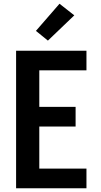

<svg xmlns="http://www.w3.org/2000/svg" viewBox="-20 -1006 540 1026"><path d="M66 0V-735H442V-630H190V-435H384V-330H190V-105H442V0ZM236 -789 172 -841 298 -986 377 -924Z"/></svg>

Font: Iosevka Term Curly Extrabold
Style: Regular
Weight: 800
Designer: Belleve Invis
Foundry: Belleve Invis
Version: Version 32.3.0